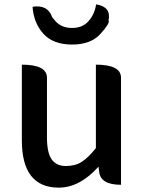

<svg xmlns="http://www.w3.org/2000/svg" viewBox="-20 -846 660 879"><path d="M249 13Q80 13 80 -204V-550Q195 -550 195 -490V-218Q195 -148 216 -117Q238 -86 281 -86Q325 -86 354 -105Q384 -124 419 -168V-550Q534 -550 534 -490V0Q440 0 434 -60L431 -83Q345 13 249 13ZM179 -691Q134 -741 129 -815Q199 -826 219 -767L234 -749Q262 -718 310 -718Q358 -718 385 -749Q413 -780 420 -826Q490 -815 477 -753Q485 -741 440 -691Q396 -642 310 -642Q224 -642 179 -691Z"/></svg>

Font: Swei Half Moon CJK TC
Style: Medium
Weight: 500
Version: Version 2.125